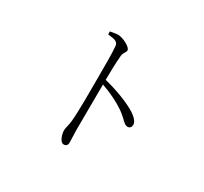

<svg xmlns="http://www.w3.org/2000/svg" viewBox="-157 -976 1314 1236"><g transform="rotate(30 500.0 -357.5)"><path d="M335 -743 336 -721C391 -715 411 -710 414 -678C419 -627 418 -522 418 -443C418 -363 419 -193 411 -119C407 -82 398 -65 398 -44C398 -19 413 36 441 36C459 36 469 26 469 6C469 -12 467 -40 466 -84L468 -425C539 -400 597 -371 645 -338C701 -298 714 -268 740 -268C758 -268 767 -282 767 -297C767 -322 741 -346 714 -364C659 -399 563 -436 468 -460C468 -514 470 -591 475 -642C479 -673 495 -676 495 -694C495 -716 432 -751 392 -751C376 -751 360 -747 335 -743Z"/></g></svg>

Font: Kiri Minchoo Light
Style: Regular
Weight: 300
Designer: Ryoko NISHIZUKA 西塚涼子 (kana & ideographs); Frank Grießhammer (Latin, Greek & Cyrillic);
akenotsuki.com/eyeben/fonts/ (U+
Foundry: Adobe
akenotsuki.com/eyeben/fonts/
Version: Version 4.002;hotconv 1.0.119;makeotfexe 2.5.65604